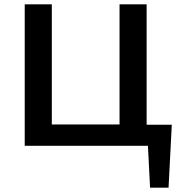

<svg xmlns="http://www.w3.org/2000/svg" viewBox="-20 -678 837 893"><path d="M764 195H678L668 0H95V-658H221V-99H536V-658H662V-98H779Z"/></svg>

Font: Ysabeau SC
Style: Bold
Weight: 700
Designer: Christian Thalmann (Catharsis Fonts)
Version: Version 0.003